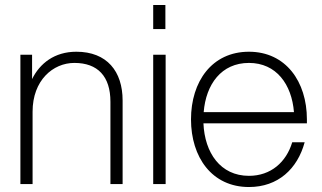

<svg xmlns="http://www.w3.org/2000/svg" viewBox="-20 -740 1294 772"><path d="M424 -331V0H473V-336C473 -453 410 -532 287 -532C199 -532 140 -485 109 -422V-520H62V0H111V-291C111 -417 193 -487 279 -487C373 -487 424 -433 424 -331Z M596 0H646V-520H596ZM596 -623H645V-720H596Z M981 12C1098 12 1176 -61 1205 -168H1155C1131 -88 1069 -33 981 -33C866 -33 803 -126 798 -244H1214V-260C1214 -412 1129 -532 981 -532C832 -532 748 -412 748 -260C748 -108 832 12 981 12ZM799 -289C808 -401 870 -487 981 -487C1091 -487 1153 -401 1162 -289Z"/></svg>

Font: Aspekta 200
Style: Regular
Weight: 200
Designer: Ivo Dolenc
Version: Version 2.000